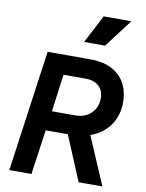

<svg xmlns="http://www.w3.org/2000/svg" viewBox="-106 -1089 881 1162"><g transform="rotate(10 334.5 -507.5)"><path d="M474 -842 605 -1015H435L345 -842ZM170 0 209 -275H345L460 0H606L480 -294C582 -330 641 -414 641 -522C641 -665 547 -745 405 -745H138L34 0ZM257 -625H394C462 -625 504 -586 504 -523C504 -449 449 -395 371 -395H226Z"/></g></svg>

Font: Plus Jakarta Sans
Style: Bold Italic
Weight: 700
Italic angle: -8°
Designer: Gumpita Rahayu
Foundry: Tokotype
Version: Version 2.071;gftools[0.9.30]